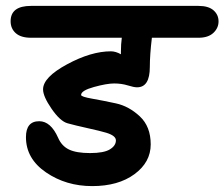

<svg xmlns="http://www.w3.org/2000/svg" viewBox="-20 -682 761 651"><path d="M85 -662H653Q687 -662 704 -647Q721 -632 721 -609.5Q721 -587 703.5 -570.5Q686 -554 653 -554H495Q488 -496 488 -455Q488 -386 445 -386H444Q434 -386 413 -392.5Q392 -399 367 -399Q342 -399 298.5 -387Q255 -375 255 -360Q255 -354 292 -347.5Q329 -341 373 -331.5Q417 -322 454 -287.5Q491 -253 491 -192.5Q491 -132 436 -91.5Q381 -51 292.5 -51Q204 -51 136 -97.5Q68 -144 68 -217Q68 -271 113 -271Q152 -271 177 -215Q189 -187 214 -175Q239 -163 285.5 -163Q332 -163 352.5 -175.5Q373 -188 373 -206Q373 -222 340 -232Q320 -238 277 -247.5Q234 -257 209 -264Q184 -271 155 -313Q126 -355 126 -379Q126 -420 207.5 -464Q289 -508 356 -508Q372 -508 390 -498V-507Q390 -532 393 -554H85Q51 -554 33.5 -569.5Q16 -585 16 -610Q16 -662 85 -662Z"/></svg>

Font: Kalam
Style: Bold
Weight: 700
Version: Version 2.001;PS 1.0;hotconv 1.0.79;makeotf.lib2.5.61930; tt